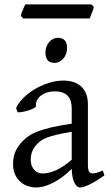

<svg xmlns="http://www.w3.org/2000/svg" viewBox="-20 -833 499 868"><path d="M171.9 -48.8Q201.2 -48.8 234.1 -63.7Q267.1 -78.6 304.2 -110.8V-237.3Q263.2 -230.5 236.6 -224.1Q210 -217.8 192.9 -211.2Q175.8 -204.6 165.5 -197.3Q155.3 -189.9 147.5 -181.6Q134.8 -168.5 127 -151.6Q119.1 -134.8 119.1 -111.8Q119.1 -92.3 125 -80.1Q130.9 -67.9 139.2 -60.8Q147.5 -53.7 156.5 -51.3Q165.5 -48.8 171.9 -48.8ZM452.1 -40Q410.6 -11.2 383.5 1.7Q356.4 14.6 342.8 14.6Q326.7 14.6 315.9 -7.8Q305.2 -30.3 304.2 -69.8Q282.2 -47.9 260.3 -31.7Q238.3 -15.6 217.3 -5.4Q196.3 4.9 177.5 9.8Q158.7 14.6 143.1 14.6Q125.5 14.6 106.9 8.8Q88.4 2.9 73.5 -9.8Q58.6 -22.5 48.8 -42.5Q39.1 -62.5 39.1 -90.8Q39.1 -127.9 52 -152.8Q64.9 -177.7 83 -195.8Q94.7 -207.5 109.6 -218Q124.5 -228.5 149.2 -238.3Q173.8 -248 210.9 -256.8Q248 -265.6 304.2 -273.9V-342.8Q304.2 -359.4 300.3 -373.8Q296.4 -388.2 287.1 -398.7Q277.8 -409.2 262 -414.8Q246.1 -420.4 222.2 -419.9Q206.5 -419.4 191.4 -414.6Q176.3 -409.7 165 -400.9Q153.8 -392.1 147.5 -380.1Q141.1 -368.2 142.6 -353.5Q143.1 -349.1 132.6 -343.5Q122.1 -337.9 107.7 -333.5Q93.3 -329.1 79.3 -326.7Q65.4 -324.2 59.6 -325.7L52.7 -344.7Q64 -369.1 86.9 -391.6Q109.9 -414.1 139.4 -431.2Q168.9 -448.2 201.9 -458.5Q234.9 -468.8 265.6 -468.8Q319.3 -468.8 348.4 -440.7Q377.4 -412.6 377.4 -362.3V-86.9Q377.4 -66.4 382.8 -57.6Q388.2 -48.8 397 -48.8Q403.8 -48.8 414.6 -51.3Q425.3 -53.7 444.8 -62ZM283.2 -615.7Q283.2 -602.1 278.8 -589.8Q274.4 -577.6 266.8 -568.6Q259.3 -559.6 249 -554.2Q238.8 -548.8 226.6 -548.8Q204.6 -548.8 195.1 -561Q185.5 -573.2 185.5 -595.7Q185.5 -609.4 189.9 -621.6Q194.3 -633.8 202.1 -642.8Q210 -651.9 220 -657Q230 -662.1 241.7 -662.1Q283.2 -662.1 283.2 -615.7ZM404.3 -801.3Q403.3 -795.9 400.9 -788.8Q398.4 -781.7 395.5 -774.7Q392.6 -767.6 389.9 -760.7Q387.2 -753.9 385.3 -749.5H85L74.2 -761.7Q75.2 -767.1 77.6 -773.9Q80.1 -780.8 83 -787.8Q85.9 -794.9 88.9 -801.5Q91.8 -808.1 94.2 -813H393.6Z"/></svg>

Font: Gentium Plus Am
Style: Regular
Weight: 400
Designer: J. Victor Gaultney, Annie Olsen, Iska Routamaa, Becca Hirsbrunner
Foundry: SIL International
Version: Version 5.000